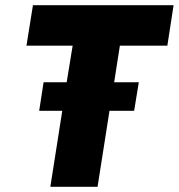

<svg xmlns="http://www.w3.org/2000/svg" viewBox="-20 -720 689 740"><path d="M625 -544 649 -700H107L82 -544H260L237 -403H148L131 -293H220L174 0H356L402 -293H497L515 -403H420L442 -544Z"/></svg>

Font: Arthouse Owned Black
Style: Italic
Weight: 900
Italic angle: -10°
Designer: Jeremy Tribby
Foundry: Tribby Type
Version: Version 1.000;PS 001.000;hotconv 1.0.88;makeotf.lib2.5.64775